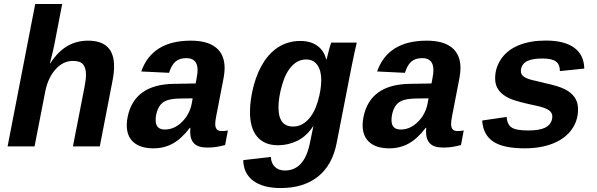

<svg xmlns="http://www.w3.org/2000/svg" viewBox="-20 -745 3040 977"><path d="M235.8 -422.9Q275.4 -483.4 322.8 -510.7Q370.1 -538.1 428.2 -538.1Q560.5 -538.1 560.5 -407.7Q560.5 -374 552.7 -335L487.8 0H351.1L410.2 -303.2Q417.5 -340.8 417.5 -365.7Q417.5 -399.4 402.8 -417.2Q388.2 -435.1 351.1 -435.1Q301.3 -435.1 263.2 -392.8Q225.1 -350.6 210.9 -282.7L155.8 0H18.6L159.2 -724.6H296.4L258.3 -526.9Q252 -492.2 238.3 -440.4L233.9 -422.9Z M761.2 9.8Q695.8 9.8 660.4 -20.5Q625 -50.8 625 -108.4Q625 -127.4 629.4 -149.4Q662.6 -315.9 866.2 -318.4L975.6 -320.3L980.5 -347.2Q985.4 -370.6 985.4 -388.2Q985.4 -449.2 928.2 -449.2Q893.6 -449.2 873 -431.6Q852.5 -414.1 840.3 -374.5L698.7 -381.3Q753.9 -538.1 951.2 -538.1Q1035.6 -538.1 1079.3 -502.7Q1123 -467.3 1123 -398.4Q1123 -376 1117.7 -347.7L1080.6 -156.2Q1075.2 -129.4 1075.2 -114.7Q1075.2 -96.7 1082.8 -87.4Q1090.3 -78.1 1108.9 -78.1Q1124.5 -78.1 1139.6 -81.1L1125.5 -6.8Q1112.8 -3.9 1102.5 -1.5Q1092.3 1 1082.3 2.4Q1072.3 3.9 1061 4.9Q1049.8 5.9 1035.2 5.9Q988.8 5.9 968.3 -14.4Q947.8 -34.7 947.8 -74.2L948.7 -94.2H945.8Q903.8 -39.1 859.4 -14.6Q814.9 9.8 761.2 9.8ZM960.4 -244.6 895 -243.7Q843.8 -242.7 819.3 -230Q794.9 -217.3 783.4 -189.7Q772 -162.1 772 -133.8Q772 -85.9 818.8 -85.9Q866.7 -85.9 905.8 -124.3Q944.8 -162.6 955.6 -217.8Z M1408.7 211.9Q1317.9 211.9 1268.3 174.6Q1218.8 137.2 1217.8 69.8L1358.4 53.7Q1359.4 85.4 1378.7 104Q1397.9 122.6 1429.7 122.6Q1529.3 122.6 1557.1 -18.1L1574.7 -103H1573.7Q1540 -51.8 1493.4 -28.8Q1446.8 -5.9 1394.5 -5.9Q1325.7 -5.9 1288.8 -49.3Q1252 -92.8 1252 -175.3Q1252 -238.3 1271.2 -310.1Q1290.5 -381.8 1324.5 -432.9Q1358.4 -483.9 1405 -510.3Q1451.7 -536.6 1508.3 -536.6Q1560.5 -536.6 1594.5 -512.2Q1628.4 -487.8 1639.6 -443.4H1642.1Q1658.2 -511.2 1665.5 -528.3H1795.4L1784.2 -479L1769 -406.2L1692.9 -16.1Q1670.9 95.7 1597.7 153.8Q1524.4 211.9 1408.7 211.9ZM1614.7 -337.9Q1614.7 -386.2 1594.7 -414.3Q1574.7 -442.4 1538.6 -442.4Q1496.1 -442.4 1464.4 -408.2Q1432.6 -374 1414.8 -310.8Q1397 -247.6 1397 -198.7Q1397 -101.1 1471.2 -101.1Q1513.7 -101.1 1546.6 -135Q1579.6 -168.9 1597.2 -228.8Q1614.7 -288.6 1614.7 -337.9Z M1961.4 9.8Q1896 9.8 1860.6 -20.5Q1825.2 -50.8 1825.2 -108.4Q1825.2 -127.4 1829.6 -149.4Q1862.8 -315.9 2066.4 -318.4L2175.8 -320.3L2180.7 -347.2Q2185.5 -370.6 2185.5 -388.2Q2185.5 -449.2 2128.4 -449.2Q2093.8 -449.2 2073.2 -431.6Q2052.7 -414.1 2040.5 -374.5L1898.9 -381.3Q1954.1 -538.1 2151.4 -538.1Q2235.8 -538.1 2279.5 -502.7Q2323.2 -467.3 2323.2 -398.4Q2323.2 -376 2317.9 -347.7L2280.8 -156.2Q2275.4 -129.4 2275.4 -114.7Q2275.4 -96.7 2283 -87.4Q2290.5 -78.1 2309.1 -78.1Q2324.7 -78.1 2339.8 -81.1L2325.7 -6.8Q2313 -3.9 2302.7 -1.5Q2292.5 1 2282.5 2.4Q2272.5 3.9 2261.2 4.9Q2250 5.9 2235.4 5.9Q2189 5.9 2168.5 -14.4Q2147.9 -34.7 2147.9 -74.2L2148.9 -94.2H2146Q2104 -39.1 2059.6 -14.6Q2015.1 9.8 1961.4 9.8ZM2160.6 -244.6 2095.2 -243.7Q2043.9 -242.7 2019.5 -230Q1995.1 -217.3 1983.6 -189.7Q1972.2 -162.1 1972.2 -133.8Q1972.2 -85.9 2019 -85.9Q2066.9 -85.9 2106 -124.3Q2145 -162.6 2155.8 -217.8Z M2649.9 9.8Q2540.5 9.8 2489.3 -24.9Q2438 -59.6 2433.6 -131.8L2558.1 -149.9Q2560.5 -112.3 2582.8 -96.7Q2605 -81.1 2667.5 -81.1Q2725.6 -81.1 2754.6 -95.7Q2783.7 -110.4 2789.6 -141.6L2790.5 -152.8Q2790.5 -172.4 2771.5 -185.1Q2752.4 -197.8 2709 -207Q2611.8 -227.1 2575.2 -243.2Q2538.6 -259.3 2519 -284.2Q2499.5 -309.1 2499.5 -345.7Q2499.5 -400.9 2530.8 -446Q2562 -491.2 2620.1 -514.9Q2678.2 -538.6 2757.3 -538.6Q2852.1 -538.6 2902.1 -502Q2952.1 -465.3 2953.1 -396L2829.1 -383.3Q2829.1 -417 2808.8 -432.1Q2788.6 -447.3 2739.7 -447.3Q2690.9 -447.3 2664.1 -434.8Q2637.2 -422.4 2631.3 -393.1L2630.4 -382.8Q2630.4 -365.2 2647.7 -353.5Q2665 -341.8 2702.1 -334.5L2754.4 -321.8Q2822.8 -307.1 2855 -290.5Q2887.2 -273.9 2904.3 -249.3Q2921.4 -224.6 2921.4 -188.5Q2921.4 -130.4 2888.2 -84.7Q2855 -39.1 2793.2 -14.6Q2731.4 9.8 2649.9 9.8Z"/></svg>

Font: Liberation Mono
Style: Bold Italic
Weight: 700
Italic angle: -12°
Monospace: yes
Designer: Steve Matteson
Foundry: Ascender Corporation
Version: Version 2.1.5